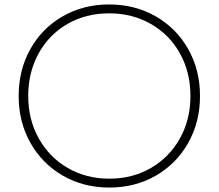

<svg xmlns="http://www.w3.org/2000/svg" viewBox="-20 -750 984 864"><path d="M64 -318Q64 -435 116.5 -529Q169 -623 262 -676.5Q355 -730 471 -730Q587 -730 680.5 -676.5Q774 -623 827 -529Q880 -435 880 -318Q880 -201 827 -107Q774 -13 681 40.5Q588 94 472 94Q356 94 263 40.5Q170 -13 117 -107Q64 -201 64 -318ZM837 -318Q837 -425 789.5 -510Q742 -595 658.5 -642.5Q575 -690 471 -690Q367 -690 284 -642.5Q201 -595 154 -510Q107 -425 107 -318Q107 -212 154.5 -127Q202 -42 285 6Q368 54 472 54Q576 54 659 6Q742 -42 789.5 -127Q837 -212 837 -318Z"/></svg>

Font: Gmarket Sans TTF Light
Style: Regular
Weight: 300
Designer: Creative Director : Sungho Lee; Art Director : Kiwoong Choi; Project Manager : Sori Yang, Jongwook Yoon; Font Designer :
Foundry: Sandoll Inc.
Version: Version 1.000;hotconv 1.0.109;makeotfexe 2.5.65596